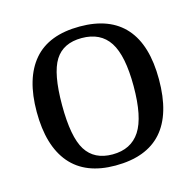

<svg xmlns="http://www.w3.org/2000/svg" viewBox="-78 -552 656 643"><g transform="rotate(-15 250.0 -230.5)"><path d="M461.9 -231.9Q461.9 9.8 247.1 9.8Q143.6 9.8 90.8 -52.2Q38.1 -114.3 38.1 -231.9Q38.1 -348.1 90.8 -409.7Q143.6 -471.2 251 -471.2Q355.5 -471.2 408.7 -410.9Q461.9 -350.6 461.9 -231.9ZM374 -231.9Q374 -337.4 343.3 -384.8Q312.5 -432.1 247.1 -432.1Q183.1 -432.1 154.5 -386.7Q126 -341.3 126 -231.9Q126 -121.1 155 -75Q184.1 -28.8 247.1 -28.8Q311.5 -28.8 342.8 -76.7Q374 -124.5 374 -231.9Z"/></g></svg>

Font: Tinos
Style: Regular
Weight: 400
Designer: Steve Matteson
Foundry: Monotype Imaging Inc.
Version: Version 1.23